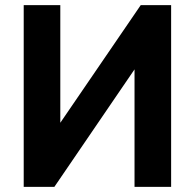

<svg xmlns="http://www.w3.org/2000/svg" viewBox="-20 -725 757 745"><path d="M72 0V-705H214V-215H191L526 -705H644V0H502V-491H526L191 0Z"/></svg>

Font: Nunito Sans 10pt SemiCondensed ExtraBold
Style: Regular
Weight: 800
Width: 4
Designer: Vernon Adams
Foundry: Vernon Adams
Version: Version 3.101;gftools[0.9.27]